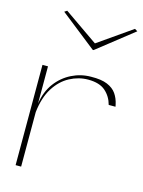

<svg xmlns="http://www.w3.org/2000/svg" viewBox="-113 -806 651 873"><g transform="rotate(15 212.5 -369.5)"><path d="M48 0V-472H74V-297Q83 -355 112.5 -394.5Q142 -434 185 -455.5Q228 -477 276 -477Q324 -478 352.5 -466Q381 -454 395.5 -433Q410 -412 416 -384Q417 -381 417 -379Q417 -377 418 -374H386Q376 -412 348 -436.5Q320 -461 267 -461Q222 -461 180.5 -439Q139 -417 110.5 -372Q82 -327 74 -257V0ZM93 -739 253 -628 412 -739 425 -731 255 -597H251L81 -731Z"/></g></svg>

Font: Panamera Thin
Style: Regular
Weight: 100
Designer: Bastien Sozeau
Foundry: NBR — Bastien Sozeau
Version: Version 3.003;gftools[0.9.33]